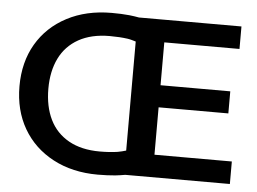

<svg xmlns="http://www.w3.org/2000/svg" viewBox="-51 -773 1135 847"><g transform="rotate(5 516.5 -350.0)"><path d="M652.6 -311.3H961.4V-409.1H652.6V-598.9H985.6V-698.5H531.8C517.8 -700.9 504.2 -703.3 488.4 -704.8C465.6 -707.1 439.6 -708.2 410.5 -708.2C335.7 -708.2 269.7 -693.2 212.6 -663.2C155.4 -633.2 111.2 -591.3 79.9 -537.9C48.6 -484.2 33 -421.9 33 -351C33 -280.1 48.6 -217.6 79.9 -163.7C111.2 -109.9 155.4 -67.8 212.6 -37.5C269.7 -7.2 335.7 8 410.5 8C439.5 8 465.6 6.8 488.4 4.6C504.1 3.1 517.8 0.6 531.8 -1.7H995.2V-101.4H652.6ZM526.7 -108.7C514.8 -105.6 503.8 -101.9 490 -99.8C466.7 -96.2 440.3 -94.5 410.6 -94.5C356.4 -94.5 310.6 -105 273.1 -126C235.7 -147 207.6 -176.6 188.9 -215C170.3 -253.4 160.9 -298.7 160.9 -351C160.9 -402.7 170.2 -447.5 188.9 -485.6C207.6 -523.7 235.7 -553.2 273.1 -574.2C310.6 -595.1 356.4 -605.7 410.6 -605.7C440.3 -605.7 466.7 -604 490 -600.8C503.8 -598.8 514.8 -594.9 526.7 -591.6Z"/></g></svg>

Font: Diatome Semibold
Style: Regular
Weight: 600
Designer: 15.100.17
Foundry: 15.100.17
Version: Version 1.005;Fontself Maker 3.5.8